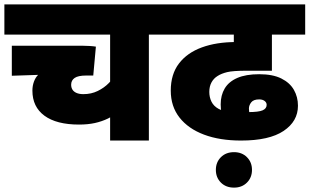

<svg xmlns="http://www.w3.org/2000/svg" viewBox="-20 -642 1414 877"><path d="M745 -484H660V0H483V-176L528 -133Q501 -114 473 -100.5Q445 -87 413 -80Q381 -73 341 -73Q238 -73 183 -113.5Q128 -154 128 -228Q128 -250 135 -269Q142 -288 154 -300L34 -296V-433H360Q373 -433 389.5 -432Q406 -431 418 -429L406 -297H374Q337 -297 321 -286Q305 -275 305 -255Q305 -242 311 -232.5Q317 -223 329.5 -217.5Q342 -212 361 -212Q397 -212 426.5 -226.5Q456 -241 477 -262.5Q498 -284 510 -305L483 -247V-484H0V-622H745Z M1081 0Q984 0 912 -27Q840 -54 800 -105Q760 -156 760 -228Q760 -303 797.5 -352Q835 -401 902 -425.5Q969 -450 1059 -450H1078L1048 -409V-484H730V-622H1374V-484H1222V-319H1108Q1044 -319 1017.5 -312.5Q991 -306 974 -295Q956 -284 946 -265.5Q936 -247 936 -222Q936 -198 946 -177.5Q956 -157 979 -144.5Q1002 -132 1041 -131Q1048 -130 1071 -130Q1094 -130 1114 -130Q1161 -130 1179.5 -138Q1198 -146 1198 -163Q1198 -174 1188.5 -181Q1179 -188 1164 -188Q1138 -188 1127.5 -174.5Q1117 -161 1117 -146Q1117 -121 1131 -95.5Q1145 -70 1170 -41L1044 -21Q1022 -50 1005 -87Q988 -124 988 -165Q988 -207 1006.5 -238Q1025 -269 1064 -286Q1103 -303 1164 -303Q1226 -303 1265 -283.5Q1304 -264 1322.5 -231.5Q1341 -199 1341 -159Q1341 -88 1275.5 -44Q1210 0 1081 0ZM966 134Q966 99 989 76Q1012 53 1049 53Q1085 53 1108 76Q1131 99 1131 134Q1131 169 1108 192Q1085 215 1049 215Q1012 215 989 192Q966 169 966 134Z"/></svg>

Font: Noto Sans Devanagari Black
Style: Regular
Weight: 900
Version: Version 2.003